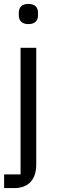

<svg xmlns="http://www.w3.org/2000/svg" viewBox="-20 -760 290 980"><path d="M85 130H1V200H53C130 200 165 151 165 80V-516H85ZM125 -637C159 -637 174 -655 174 -682V-695C174 -722 159 -740 125 -740C91 -740 76 -722 76 -695V-682C76 -655 91 -637 125 -637Z"/></svg>

Font: LVC Sans
Style: Regular
Weight: 400
Designer: Mike Abbink, Paul van der Laan, Pieter van Rosmalen
Foundry: Bold Monday
Version: Version 3.0